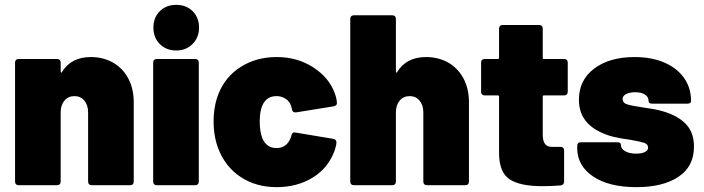

<svg xmlns="http://www.w3.org/2000/svg" viewBox="-20 -763 2901 791"><path d="M531 -341V-15Q531 -8 527 -4Q523 0 516 0H358Q351 0 347 -4Q343 -8 343 -15V-300Q343 -330 327.5 -348.5Q312 -367 287 -367Q261 -367 245.5 -348.5Q230 -330 230 -300V-15Q230 -8 226 -4Q222 0 215 0H57Q50 0 46 -4Q42 -8 42 -15V-505Q42 -512 46 -516Q50 -520 57 -520H215Q222 -520 226 -516Q230 -512 230 -505V-469Q230 -465 232 -464Q234 -463 235 -466Q273 -528 354 -528Q404 -528 444 -506Q484 -484 507.5 -441.5Q531 -399 531 -341Z M612 -649Q612 -691 638.5 -717Q665 -743 706 -743Q747 -743 773.5 -717Q800 -691 800 -649Q800 -609 773.5 -582Q747 -555 706 -555Q665 -555 638.5 -581.5Q612 -608 612 -649ZM626 -520H784Q791 -520 795 -516Q799 -512 799 -505V-15Q799 -8 795 -4Q791 0 784 0H626Q619 0 615 -4Q611 -8 611 -15V-505Q611 -512 615 -516Q619 -520 626 -520Z M880 -149Q860 -200 860 -263Q860 -325 880 -376Q908 -447 972 -487.5Q1036 -528 1120 -528Q1205 -528 1270.5 -485.5Q1336 -443 1359 -379Q1366 -361 1368 -341V-338Q1368 -328 1355 -325L1200 -300H1197Q1184 -300 1183 -313L1179 -327Q1174 -344 1157.5 -355.5Q1141 -367 1119 -367Q1079 -367 1062 -331Q1050 -306 1050 -262Q1050 -221 1061 -193Q1078 -153 1119 -153Q1163 -153 1179 -199L1180 -203Q1183 -220 1197 -217L1353 -191Q1366 -188 1366 -177Q1366 -165 1359 -144Q1333 -71 1268.5 -31.5Q1204 8 1120 8Q1035 8 972 -33.5Q909 -75 880 -149Z M1912 -341V-15Q1912 -8 1908 -4Q1904 0 1897 0H1739Q1732 0 1728 -4Q1724 -8 1724 -15V-300Q1724 -330 1708.5 -348.5Q1693 -367 1668 -367Q1642 -367 1626.5 -348.5Q1611 -330 1611 -300V-15Q1611 -8 1607 -4Q1603 0 1596 0H1438Q1431 0 1427 -4Q1423 -8 1423 -15V-685Q1423 -692 1427 -696Q1431 -700 1438 -700H1596Q1603 -700 1607 -696Q1611 -692 1611 -685V-469Q1611 -465 1613 -464Q1615 -463 1616 -466Q1654 -528 1735 -528Q1785 -528 1825 -506Q1865 -484 1888.5 -441.5Q1912 -399 1912 -341Z M2304 -370H2221Q2216 -370 2216 -365V-208Q2216 -158 2252 -158H2289Q2296 -158 2300 -154Q2304 -150 2304 -143V-15Q2304 -1 2289 1Q2250 4 2214 4Q2123 4 2080 -24Q2037 -52 2036 -130V-365Q2036 -370 2031 -370H1977Q1970 -370 1966 -374Q1962 -378 1962 -385V-505Q1962 -512 1966 -516Q1970 -520 1977 -520H2031Q2036 -520 2036 -525V-645Q2036 -652 2040 -656Q2044 -660 2051 -660H2201Q2208 -660 2212 -656Q2216 -652 2216 -645V-525Q2216 -520 2221 -520H2304Q2311 -520 2315 -516Q2319 -512 2319 -505V-385Q2319 -378 2315 -374Q2311 -370 2304 -370Z M2358 -153V-162Q2358 -169 2362 -173Q2366 -177 2373 -177H2523Q2538 -177 2538 -166Q2538 -150 2555.5 -140Q2573 -130 2601 -130Q2623 -130 2636.5 -136.5Q2650 -143 2650 -155Q2650 -169 2634 -174.5Q2618 -180 2577 -187Q2539 -192 2509 -199Q2479 -206 2451 -220Q2365 -262 2365 -352Q2365 -433 2428 -480.5Q2491 -528 2594 -528Q2664 -528 2716.5 -505.5Q2769 -483 2798 -442Q2827 -401 2827 -347Q2827 -336 2812 -336H2667Q2652 -336 2652 -347Q2652 -364 2637 -373.5Q2622 -383 2597 -383Q2574 -383 2559.5 -375.5Q2545 -368 2545 -355Q2545 -339 2564 -333Q2583 -327 2625 -321Q2630 -320 2663.5 -315Q2697 -310 2728 -299Q2782 -280 2810.5 -246.5Q2839 -213 2839 -159Q2839 -77 2775 -34.5Q2711 8 2602 8Q2489 8 2423.5 -36Q2358 -80 2358 -153Z"/></svg>

Font: Barlow Black
Style: Regular
Weight: 900
Designer: Jeremy Tribby
Foundry: Tribby Type
Version: Version 1.422